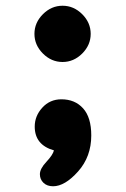

<svg xmlns="http://www.w3.org/2000/svg" viewBox="-20 -568 438 669"><path d="M298 -96Q298 -159 269.5 -190.5Q241 -222 194 -222Q154 -222 127.5 -193Q101 -164 101 -127Q101 -63 168 -44Q164 -28 141.5 -4Q119 20 119 39Q119 57 131.5 69Q144 81 165 81Q206 81 252 29.5Q298 -22 298 -96ZM266.5 -381.5Q237 -352 198 -352Q159 -352 129.5 -381.5Q100 -411 100 -450Q100 -489 129.5 -518.5Q159 -548 198 -548Q237 -548 266.5 -518.5Q296 -489 296 -450Q296 -411 266.5 -381.5Z"/></svg>

Font: Cherry Bomb
Style: Regular
Weight: 400
Designer: satsuyako
Foundry: satsuyako
Version: Version 4.0